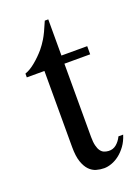

<svg xmlns="http://www.w3.org/2000/svg" viewBox="-99 -546 409 560"><g transform="rotate(-20 106.0 -266.0)"><path d="M212.4 -107.4Q206.5 -88.4 196.5 -74.7Q186.5 -61 174.8 -52Q163.1 -43 150.6 -38.6Q138.2 -34.2 127.4 -34.2Q115.2 -34.2 103.3 -37.6Q91.3 -41 81.8 -50.8Q72.3 -60.5 66.2 -78.1Q60.1 -95.7 60.1 -124.5V-360.4H5.4V-372.1Q21 -377.4 37.8 -391.4Q54.7 -405.3 69.3 -422.4Q74.2 -428.7 78.4 -434.3Q82.5 -439.9 87.4 -448Q92.3 -456.1 97.9 -467.8Q103.5 -479.5 111.3 -498H122.1V-385.7H202.1V-360.4H122.1V-133.3Q122.1 -116.7 124.8 -106Q127.4 -95.2 132.1 -88.9Q136.7 -82.5 142.8 -80.1Q148.9 -77.6 156.2 -77.1Q169.9 -76.2 180.4 -84.7Q190.9 -93.3 197.8 -107.4Z"/></g></svg>

Font: Surma
Style: Regular
Weight: 400
Designer: Sue Lloyd-Williams
Foundry: Sylheti Translation And Research
Version: Version 3.000